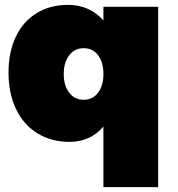

<svg xmlns="http://www.w3.org/2000/svg" viewBox="-20 -575 730 789"><path d="M630 -547V194H405V-55Q351 8 266 8Q191 8 134 -27Q77 -62 46 -126.5Q15 -191 15 -277Q15 -361 45 -424Q75 -487 130.5 -521Q186 -555 260 -555Q304 -555 341 -538.5Q378 -522 405 -491V-547ZM405 -271Q405 -319 383 -348Q361 -377 324 -377Q287 -377 264.5 -348Q242 -319 242 -271Q242 -223 264.5 -194Q287 -165 324 -165Q361 -165 383 -194Q405 -223 405 -271Z"/></svg>

Font: TypoPRO Montserrat Alternates
Style: Regular
Weight: 900
Designer: Julieta Ulanovsky
Foundry: Julieta Ulanovsky
Version: Version 6.001